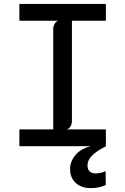

<svg xmlns="http://www.w3.org/2000/svg" viewBox="-20 -747 640 981"><path d="M79 0V-86H252V-596.5Q252 -613.5 259 -625.2Q266 -637 278 -641H79V-727H521V-641H347.5V-130.5Q347.5 -113.5 340.5 -101.8Q333.5 -90 321.5 -86H521V0ZM338 117.5Q338 78.5 364.8 46Q391.5 13.5 443 0H521.5Q472 25.5 449.5 48.5Q427 71.5 427 98Q427 117.5 437.8 128.2Q448.5 139 467.5 139Q494.5 139 519.5 127.5L520.5 198.5Q499.5 207 483 210.5Q466.5 214 441.5 214Q410 214 386.8 201.8Q363.5 189.5 350.8 167.8Q338 146 338 117.5Z"/></svg>

Font: SplineSansMono30
Style: Regular
Weight: 400
Designer: Eben Sorkin, Mirko Velimirovic
Foundry: Sorkin Type
Version: Version 1.000